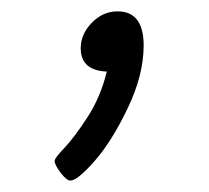

<svg xmlns="http://www.w3.org/2000/svg" viewBox="-20 -126 368 338"><path d="M76.2 157.2Q76.2 152.3 93 134.8Q109.9 117.2 133.5 81.1Q157.2 44.9 168 0Q122.1 -2 122.1 -41Q122.1 -65.9 141.6 -85.9Q161.1 -106 187 -106Q232.9 -106 232.9 -45.9Q232.9 5.9 204.8 64.5Q176.8 123 146.5 157.5Q116.2 191.9 104 191.9Q97.2 191.9 86.7 178Q76.2 164.1 76.2 157.2Z"/></svg>

Font: CMU Concrete
Style: Italic
Weight: 500
Italic angle: -14.04°
Version: Version 0.7.0